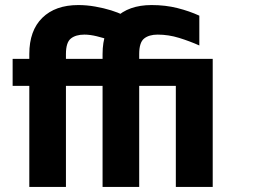

<svg xmlns="http://www.w3.org/2000/svg" viewBox="-20 -740 1010 760"><path d="M465 -681 455 -564Q440 -572 415 -581Q390 -590 363 -596.5Q336 -603 314 -603Q280 -603 260.5 -587.5Q241 -572 241 -526V0H96V-526Q96 -619 147.5 -669.5Q199 -720 290 -720Q323 -720 357 -714Q391 -708 420 -699Q449 -690 465 -681ZM30 -400V-507H336V-400ZM676 0V-507H822V0ZM769 -678V-560Q731 -577 689 -590Q647 -603 604 -603Q570 -603 550.5 -587.5Q531 -572 531 -526V0H386V-526Q386 -619 437.5 -669.5Q489 -720 580 -720Q635 -720 682.5 -708Q730 -696 769 -678ZM320 -400V-507H749V-400Z"/></svg>

Font: Hind Variable Light
Style: Regular
Weight: 300
Designer: Manushi Parikh, Satya Rajpurohit
Foundry: Indian Type Foundry
Version: Version 3.000